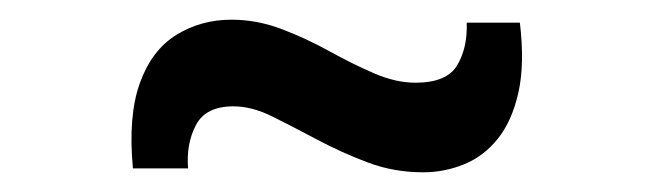

<svg xmlns="http://www.w3.org/2000/svg" viewBox="-20 -463 664 195"><path d="M115 -292Q110 -345 122 -378.5Q134 -412 159 -427.5Q184 -443 215 -443Q241 -443 266 -433.5Q291 -424 314.5 -411Q338 -398 360 -388.5Q382 -379 402 -379Q434 -379 444.5 -397Q455 -415 454 -440H508Q513 -398 506.5 -369Q500 -340 485.5 -322Q471 -304 451 -296Q431 -288 410 -288Q380 -288 353.5 -298Q327 -308 302.5 -321Q278 -334 257 -344.5Q236 -355 217 -355Q189 -355 179 -336Q169 -317 171 -292Z"/></svg>

Font: Hubot Sans Medium
Style: Regular
Weight: 500
Designer: Deni Anggara
Foundry: GitHub, Inc., Subsidiary of Microsoft Corporation
Version: Version 2.000